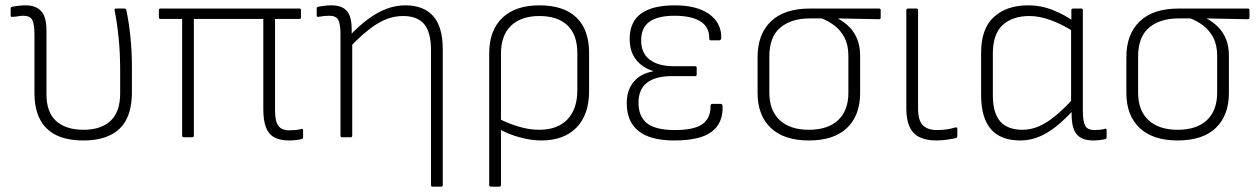

<svg xmlns="http://www.w3.org/2000/svg" viewBox="-20 -514 4708 719"><path d="M293 12Q231 12 190.5 -8Q150 -28 129.5 -67.5Q109 -107 109 -166V-385Q109 -423 101 -439Q93 -455 67 -455Q58 -455 47.5 -453Q37 -451 27 -451Q20 -450 20 -455V-483Q20 -486 21.5 -487Q23 -488 26 -489Q36 -491 50 -492.5Q64 -494 76 -494Q114 -494 134 -472.5Q154 -451 154 -400V-161Q154 -93 190.5 -60.5Q227 -28 293 -28Q358 -28 394 -61.5Q430 -95 430 -165V-248Q430 -317 424 -374.5Q418 -432 409 -476Q408 -482 414 -482H446Q452 -482 453 -476Q462 -436 468 -380Q474 -324 474 -259V-170Q474 -108 454 -68Q434 -28 393 -8Q352 12 293 12Z M1063 12Q1029 12 1007.5 0.5Q986 -11 976 -37Q966 -63 966 -105V-443H706V-6Q706 0 700 0H668Q662 0 662 -6V-443H581Q575 -443 575 -449V-476Q575 -482 581 -482H1102Q1107 -482 1107 -476V-449Q1107 -443 1102 -443H1010V-100Q1010 -60 1022.5 -43Q1035 -26 1062 -26Q1074 -26 1086 -27Q1098 -28 1109 -31Q1115 -33 1115 -26V1Q1115 5 1109 7Q1101 9 1088 10.5Q1075 12 1063 12Z M1600 185Q1594 185 1594 179V-326Q1594 -393 1568.5 -423.5Q1543 -454 1489 -454Q1439 -454 1391 -424Q1343 -394 1289 -336V-380Q1324 -417 1358.5 -442.5Q1393 -468 1427.5 -481Q1462 -494 1498 -494Q1566 -494 1602 -454Q1638 -414 1638 -330V179Q1638 185 1632 185ZM1261 0Q1255 0 1255 -6V-385Q1255 -423 1247 -439Q1239 -455 1213 -455Q1204 -455 1193.5 -454Q1183 -453 1173 -451Q1166 -450 1166 -455V-483Q1166 -486 1167.5 -487Q1169 -488 1172 -489Q1182 -491 1196 -492.5Q1210 -494 1221 -494Q1260 -494 1278.5 -473.5Q1297 -453 1297 -404V-379L1299 -357V-6Q1299 0 1293 0Z M1818 185Q1812 185 1812 179V-315Q1812 -400 1861 -447Q1910 -494 2000 -494Q2091 -494 2138.5 -448.5Q2186 -403 2186 -316V-172Q2186 -85 2139 -36.5Q2092 12 2007 12Q1970 12 1927 0.5Q1884 -11 1847 -32L1845 -71Q1884 -51 1923.5 -39.5Q1963 -28 1999 -28Q2068 -28 2105 -67Q2142 -106 2142 -176V-315Q2142 -384 2105 -419Q2068 -454 2000 -454Q1932 -454 1894 -418Q1856 -382 1856 -312V179Q1856 185 1850 185Z M2505 12Q2415 12 2371 -23.5Q2327 -59 2327 -128Q2327 -176 2352.5 -207Q2378 -238 2426 -247V-248Q2386 -260 2362 -290.5Q2338 -321 2338 -368Q2338 -432 2380.5 -463Q2423 -494 2507 -494Q2590 -494 2636 -461Q2682 -428 2681 -372Q2680 -363 2674 -363H2641Q2636 -363 2636 -371Q2636 -414 2602 -434.5Q2568 -455 2506 -455Q2444 -455 2412.5 -433Q2381 -411 2381 -363Q2381 -315 2413 -290.5Q2445 -266 2505 -266H2583Q2589 -266 2589 -260V-235Q2589 -229 2583 -229H2497Q2434 -229 2402.5 -204Q2371 -179 2371 -129Q2371 -78 2403 -52.5Q2435 -27 2507 -27Q2578 -27 2609.5 -48.5Q2641 -70 2641 -117Q2641 -125 2647 -125H2679Q2685 -125 2686 -116Q2688 -53 2645 -20.5Q2602 12 2505 12Z M3009 12Q2916 12 2866.5 -35Q2817 -82 2817 -166V-300Q2817 -386 2867 -434Q2917 -482 3013 -482H3272Q3278 -482 3278 -476V-448Q3278 -442 3272 -442L3119 -445V-444Q3141 -432 3159.5 -414Q3178 -396 3189.5 -369Q3201 -342 3201 -305V-166Q3201 -82 3152 -35Q3103 12 3009 12ZM3009 -28Q3080 -28 3118.5 -64Q3157 -100 3157 -167V-305Q3157 -346 3142 -374Q3127 -402 3104 -419Q3081 -436 3057 -445H3012Q2943 -445 2902 -410.5Q2861 -376 2861 -302V-167Q2861 -100 2900 -64Q2939 -28 3009 -28Z M3487 12Q3448 12 3423 -0.5Q3398 -13 3386 -39.5Q3374 -66 3374 -108V-476Q3374 -482 3380 -482H3412Q3418 -482 3418 -476V-107Q3418 -63 3436 -45Q3454 -27 3488 -27Q3508 -27 3525.5 -29.5Q3543 -32 3558 -37Q3565 -38 3565 -31V-4Q3565 1 3560 3Q3547 6 3527 9Q3507 12 3487 12Z M3801 12Q3727 12 3690.5 -30.5Q3654 -73 3654 -159V-316Q3654 -407 3702 -450.5Q3750 -494 3830 -494Q3879 -494 3923.5 -476Q3968 -458 3998 -436L4000 -396Q3957 -423 3915 -438.5Q3873 -454 3835 -454Q3772 -454 3735 -420.5Q3698 -387 3698 -312V-157Q3698 -91 3725.5 -59.5Q3753 -28 3809 -28Q3840 -28 3869.5 -40.5Q3899 -53 3931.5 -79.5Q3964 -106 4001 -147V-103Q3965 -64 3932.5 -38.5Q3900 -13 3867.5 -0.5Q3835 12 3801 12ZM4074 12Q4032 12 4012.5 -10.5Q3993 -33 3993 -86V-109L3991 -125V-409L3992 -427V-476Q3992 -482 3999 -482H4029Q4035 -482 4035 -476V-100Q4035 -59 4044 -43Q4053 -27 4079 -27Q4088 -27 4098.5 -28Q4109 -29 4119 -32Q4124 -33 4124 -27V1Q4124 3 4123 4.5Q4122 6 4119 7Q4111 9 4098 10.5Q4085 12 4074 12Z M4390 12Q4297 12 4247.5 -35Q4198 -82 4198 -166V-300Q4198 -386 4248 -434Q4298 -482 4394 -482H4653Q4659 -482 4659 -476V-448Q4659 -442 4653 -442L4500 -445V-444Q4522 -432 4540.5 -414Q4559 -396 4570.5 -369Q4582 -342 4582 -305V-166Q4582 -82 4533 -35Q4484 12 4390 12ZM4390 -28Q4461 -28 4499.5 -64Q4538 -100 4538 -167V-305Q4538 -346 4523 -374Q4508 -402 4485 -419Q4462 -436 4438 -445H4393Q4324 -445 4283 -410.5Q4242 -376 4242 -302V-167Q4242 -100 4281 -64Q4320 -28 4390 -28Z"/></svg>

Font: Sofia Sans ExtraLight
Style: Regular
Weight: 250
Version: Version 4.100-B